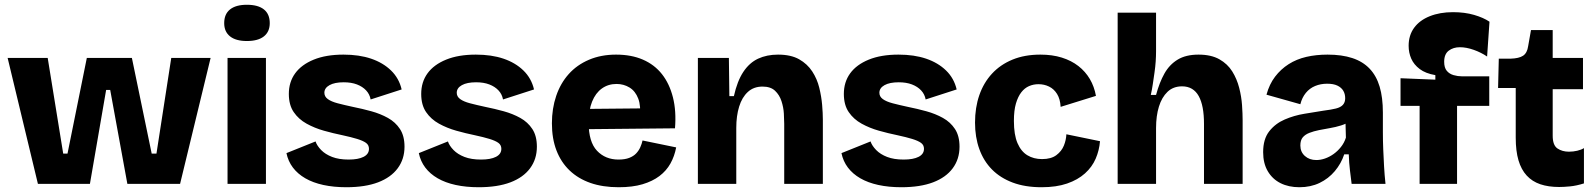

<svg xmlns="http://www.w3.org/2000/svg" viewBox="-20 -771 6693 805"><path d="M139 0 12 -528H180L245 -127H263L344 -528H533L616 -127H636L698 -528H863L735 0H514L442 -394H425L357 0Z M934 0V-528H1095V0ZM1015 -599Q969 -599 944.5 -618.5Q920 -638 920 -674Q920 -712 944.5 -731.5Q969 -751 1015 -751Q1062 -751 1086.5 -731.5Q1111 -712 1111 -674Q1111 -638 1086.5 -618.5Q1062 -599 1015 -599Z M1432 14Q1379 14 1335.5 4.5Q1292 -5 1260 -23.5Q1228 -42 1208 -68.5Q1188 -95 1181 -129L1303 -178Q1309 -160 1326.5 -142Q1344 -124 1372.5 -113Q1401 -102 1442 -102Q1482 -102 1504.5 -113.5Q1527 -125 1527 -147Q1527 -163 1514.5 -172Q1502 -181 1477.5 -188.5Q1453 -196 1416 -204Q1377 -212 1338 -223Q1299 -234 1265.5 -252.5Q1232 -271 1211.5 -301Q1191 -331 1191 -377Q1191 -427 1217.5 -463.5Q1244 -500 1295.5 -521Q1347 -542 1420 -542Q1486 -542 1536 -525Q1586 -508 1619.5 -475.5Q1653 -443 1664 -396L1534 -354Q1530 -376 1515 -392Q1500 -408 1476.5 -417Q1453 -426 1421 -426Q1383 -426 1361.5 -414Q1340 -402 1340 -382Q1340 -366 1354.5 -355.5Q1369 -345 1395.5 -338Q1422 -331 1459 -323Q1499 -315 1537 -304.5Q1575 -294 1606.5 -276.5Q1638 -259 1657 -230Q1676 -201 1676 -156Q1676 -104 1647.5 -65.5Q1619 -27 1565 -6.5Q1511 14 1432 14Z M1987 14Q1934 14 1890.5 4.5Q1847 -5 1815 -23.5Q1783 -42 1763 -68.5Q1743 -95 1736 -129L1858 -178Q1864 -160 1881.5 -142Q1899 -124 1927.5 -113Q1956 -102 1997 -102Q2037 -102 2059.5 -113.5Q2082 -125 2082 -147Q2082 -163 2069.5 -172Q2057 -181 2032.5 -188.5Q2008 -196 1971 -204Q1932 -212 1893 -223Q1854 -234 1820.5 -252.5Q1787 -271 1766.5 -301Q1746 -331 1746 -377Q1746 -427 1772.5 -463.5Q1799 -500 1850.5 -521Q1902 -542 1975 -542Q2041 -542 2091 -525Q2141 -508 2174.5 -475.5Q2208 -443 2219 -396L2089 -354Q2085 -376 2070 -392Q2055 -408 2031.5 -417Q2008 -426 1976 -426Q1938 -426 1916.5 -414Q1895 -402 1895 -382Q1895 -366 1909.5 -355.5Q1924 -345 1950.5 -338Q1977 -331 2014 -323Q2054 -315 2092 -304.5Q2130 -294 2161.5 -276.5Q2193 -259 2212 -230Q2231 -201 2231 -156Q2231 -104 2202.5 -65.5Q2174 -27 2120 -6.5Q2066 14 1987 14Z M2574 14Q2507 14 2455.5 -4Q2404 -22 2368 -56.5Q2332 -91 2313 -140.5Q2294 -190 2294 -254Q2294 -316 2312 -369Q2330 -422 2364.5 -460.5Q2399 -499 2449.5 -520.5Q2500 -542 2563 -542Q2627 -542 2675.5 -521Q2724 -500 2755.5 -460Q2787 -420 2801.5 -362.5Q2816 -305 2810 -233L2399 -229V-314L2716 -317L2662 -277Q2668 -326 2656 -357.5Q2644 -389 2619.5 -404Q2595 -419 2565 -419Q2530 -419 2503.5 -400Q2477 -381 2462.5 -345Q2448 -309 2448 -257Q2448 -176 2483 -139Q2518 -102 2573 -102Q2600 -102 2618 -109Q2636 -116 2647 -127.5Q2658 -139 2664.5 -153.5Q2671 -168 2674 -182L2815 -153Q2808 -116 2791 -85.5Q2774 -55 2745 -33Q2716 -11 2674 1.5Q2632 14 2574 14Z M2906 0V-316V-528H3036L3038 -368H3057Q3071 -431 3096.5 -469.5Q3122 -508 3158.5 -525Q3195 -542 3242 -542Q3296 -542 3330.5 -522.5Q3365 -503 3385.5 -471.5Q3406 -440 3415 -403Q3424 -366 3427 -331Q3430 -296 3430 -269V0H3268V-252Q3268 -269 3266.5 -295Q3265 -321 3256.5 -347Q3248 -373 3229.5 -390.5Q3211 -408 3177 -408Q3140 -408 3115.5 -385.5Q3091 -363 3079 -324Q3067 -285 3067 -235V0Z M3759 14Q3706 14 3662.5 4.5Q3619 -5 3587 -23.5Q3555 -42 3535 -68.5Q3515 -95 3508 -129L3630 -178Q3636 -160 3653.5 -142Q3671 -124 3699.5 -113Q3728 -102 3769 -102Q3809 -102 3831.5 -113.5Q3854 -125 3854 -147Q3854 -163 3841.5 -172Q3829 -181 3804.5 -188.5Q3780 -196 3743 -204Q3704 -212 3665 -223Q3626 -234 3592.5 -252.5Q3559 -271 3538.5 -301Q3518 -331 3518 -377Q3518 -427 3544.5 -463.5Q3571 -500 3622.5 -521Q3674 -542 3747 -542Q3813 -542 3863 -525Q3913 -508 3946.5 -475.5Q3980 -443 3991 -396L3861 -354Q3857 -376 3842 -392Q3827 -408 3803.5 -417Q3780 -426 3748 -426Q3710 -426 3688.5 -414Q3667 -402 3667 -382Q3667 -366 3681.5 -355.5Q3696 -345 3722.5 -338Q3749 -331 3786 -323Q3826 -315 3864 -304.5Q3902 -294 3933.5 -276.5Q3965 -259 3984 -230Q4003 -201 4003 -156Q4003 -104 3974.5 -65.5Q3946 -27 3892 -6.5Q3838 14 3759 14Z M4347 14Q4278 14 4226 -5.5Q4174 -25 4139 -60.5Q4104 -96 4086 -146Q4068 -196 4068 -257Q4068 -320 4086 -372Q4104 -424 4139 -462Q4174 -500 4225 -521Q4276 -542 4342 -542Q4392 -542 4432 -529.5Q4472 -517 4501.5 -494Q4531 -471 4549.5 -439.5Q4568 -408 4575 -369L4427 -323Q4425 -356 4412 -377Q4399 -398 4378.5 -408Q4358 -418 4334 -418Q4313 -418 4294.5 -410Q4276 -402 4262 -384Q4248 -366 4239.5 -337Q4231 -308 4231 -264Q4231 -206 4246 -171Q4261 -136 4287.5 -120Q4314 -104 4349 -104Q4387 -104 4409 -120.5Q4431 -137 4440.5 -160.5Q4450 -184 4451 -208L4592 -179Q4589 -141 4574 -106Q4559 -71 4529 -44Q4499 -17 4454 -1.5Q4409 14 4347 14Z M4666 0V-331V-718H4827V-556Q4827 -536 4825.5 -513.5Q4824 -491 4820.5 -467Q4817 -443 4813.5 -419Q4810 -395 4805 -373H4827Q4841 -425 4862 -462.5Q4883 -500 4917.5 -521Q4952 -542 5005 -542Q5058 -542 5092.5 -522.5Q5127 -503 5146.5 -471.5Q5166 -440 5175.5 -403Q5185 -366 5187.5 -330Q5190 -294 5190 -267V0H5028V-251Q5028 -290 5022.5 -319Q5017 -348 5006 -368Q4995 -388 4977.5 -398.5Q4960 -409 4936 -409Q4899 -409 4875 -386Q4851 -363 4839 -324Q4827 -285 4827 -234V0Z M5428 14Q5383 14 5349 -3Q5315 -20 5295.5 -53Q5276 -86 5276 -133Q5276 -188 5301.5 -220.5Q5327 -253 5366.5 -270Q5406 -287 5449 -294Q5492 -301 5529 -307Q5561 -311 5581 -316Q5601 -321 5610.5 -331.5Q5620 -342 5620 -359Q5620 -377 5612 -390.5Q5604 -404 5587.5 -412Q5571 -420 5544 -420Q5517 -420 5494 -410.5Q5471 -401 5455 -381.5Q5439 -362 5432 -334L5290 -374Q5302 -418 5326 -449.5Q5350 -481 5383 -502Q5416 -523 5457 -532.5Q5498 -542 5546 -542Q5606 -542 5650 -527.5Q5694 -513 5722.5 -483Q5751 -453 5764.5 -407.5Q5778 -362 5778 -299V-217Q5778 -181 5779.5 -145Q5781 -109 5783 -73Q5785 -37 5789 0H5647Q5644 -24 5640 -56.5Q5636 -89 5635 -124H5616Q5603 -85 5576.5 -53.5Q5550 -22 5512.5 -4Q5475 14 5428 14ZM5499 -100Q5517 -100 5535.5 -106.5Q5554 -113 5571 -125Q5588 -137 5602 -154.5Q5616 -172 5623 -194L5621 -268L5643 -264Q5625 -252 5602.5 -245Q5580 -238 5556.5 -234Q5533 -230 5510.5 -225.5Q5488 -221 5470 -214Q5452 -207 5442 -195Q5432 -183 5432 -161Q5432 -134 5451 -117Q5470 -100 5499 -100Z M5932 0V-327H5852V-443L5998 -437V-456Q5957 -463 5932.5 -481.5Q5908 -500 5897 -525Q5886 -550 5886 -579Q5886 -623 5909 -654.5Q5932 -686 5974.5 -703Q6017 -720 6072 -720Q6121 -720 6160.5 -708.5Q6200 -697 6225 -680L6215 -534Q6190 -551 6159 -562Q6128 -573 6101 -573Q6073 -573 6054 -558.5Q6035 -544 6035 -512Q6035 -487 6046 -474Q6057 -461 6074.5 -456Q6092 -451 6109 -451H6224V-327H6089V0Z M6517 13Q6472 13 6438 1.5Q6404 -10 6381 -35Q6358 -60 6346.5 -99Q6335 -138 6335 -194V-402H6261L6264 -525H6313Q6349 -526 6366 -537.5Q6383 -549 6387 -577L6399 -645H6490V-528H6617V-397H6490V-202Q6490 -162 6510 -148.5Q6530 -135 6558 -135Q6576 -135 6593 -139Q6610 -143 6621 -150V-2Q6589 8 6562.5 10.5Q6536 13 6517 13Z"/></svg>

Font: Bricolage Grotesque 48pt Condensed ExtraBold ExtraBold
Style: Regular
Weight: 800
Version: Version 1.000;gftools[0.9.30]